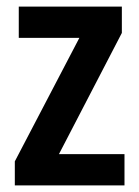

<svg xmlns="http://www.w3.org/2000/svg" viewBox="-20 -563 422 583"><path d="M358 0H25V-73L221 -448H37V-543H350V-463L159 -95H358Z"/></svg>

Font: Noto Sans Ethiopic Condensed SemiBold
Style: Regular
Weight: 600
Width: 3
Designer: Monotype Design Team
Foundry: Monotype Imaging Inc.
Version: Version 2.102; ttfautohint (v1.8.4.7-5d5b)